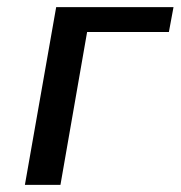

<svg xmlns="http://www.w3.org/2000/svg" viewBox="-20 -520 508 540"><path d="M468 -500H138L50 0H150L225 -430H455Z"/></svg>

Font: Scada
Style: Italic
Weight: 400
Designer: Jovanny Lemonad
Foundry: Jovanny Lemonad
Version: Version 3.005